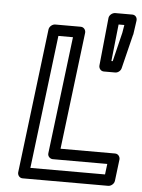

<svg xmlns="http://www.w3.org/2000/svg" viewBox="-55 -797 639 866"><g transform="rotate(5 265.0 -364.5)"><path d="M111 -25 185 -629H251L186 -98C184 -83 197 -73 208 -73H455L449 -25ZM58 0C57 11 65 25 80 25H468C479 25 494 15 496 0L508 -98C509 -109 501 -123 486 -123H239L304 -654C305 -665 297 -679 282 -679H166C155 -679 140 -669 138 -654ZM439 -537H433L451 -704H477L471 -668ZM455 -487C466 -487 479 -496 482 -509L520 -663C520 -664 521 -664 521 -665L530 -728C532 -743 522 -754 509 -754H432C418 -754 404 -742 403 -729L381 -512C380 -500 389 -487 403 -487Z"/></g></svg>

Font: Falling Sky
Style: OuObl
Weight: 400
Designer: Paul D. Hunt
Foundry: Adobe Systems Incorporated
Version: Version 1.02